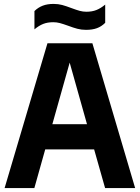

<svg xmlns="http://www.w3.org/2000/svg" viewBox="-20 -961 714 981"><path d="M517 0 461 -197.5H211L155.5 0H3.5L222.5 -740H452L670.5 0ZM247.5 -326.5H424.5L336 -641ZM328 -829.5Q301.5 -839 285.5 -843.2Q269.5 -847.5 252 -847.5Q223 -847.5 200.8 -838.8Q178.5 -830 156 -811V-904.5Q175 -923 198.5 -932Q222 -941 254 -941Q277.5 -941 297.8 -935.5Q318 -930 345.5 -919.5Q371 -910 387.5 -905.5Q404 -901 421.5 -901Q450.5 -901 472.5 -909.8Q494.5 -918.5 517.5 -937.5V-844.5Q498.5 -825.5 475.2 -817Q452 -808.5 419.5 -808.5Q396 -808.5 375.2 -814Q354.5 -819.5 328 -829.5Z"/></svg>

Font: Encode Sans Semi Condensed
Style: Bold
Weight: 700
Width: 4
Designer: Multiple Designers
Foundry: Impallari Type
Version: Version 2.000